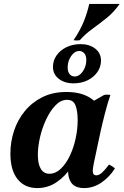

<svg xmlns="http://www.w3.org/2000/svg" viewBox="-20 -944 630 979"><path d="M409 15Q357 15 339 -19.5Q321 -54 331 -100L343 -154L390 -258L393 -392L511 -460Q527 -463 543 -460Q529 -420 515.5 -367.5Q502 -315 492 -270L458 -110Q452 -82 453.5 -66Q455 -50 471 -50Q485 -50 500 -63.5Q515 -77 536 -105Q544 -101 551.5 -96.5Q559 -92 566 -85Q538 -41 497 -13Q456 15 409 15ZM170 15Q106 15 69.5 -30.5Q33 -76 33 -161Q33 -221 51.5 -277Q70 -333 106.5 -377.5Q143 -422 196 -448.5Q249 -475 319 -475Q384 -475 428.5 -451.5Q473 -428 492 -387L414 -329Q414 -267 396.5 -206Q379 -145 346 -95Q313 -45 268.5 -15Q224 15 170 15ZM232 -58Q263 -58 289.5 -83Q316 -108 335.5 -148.5Q355 -189 365.5 -237Q376 -285 376 -331Q376 -378 365 -406.5Q354 -435 322 -435Q290 -435 263 -407Q236 -379 215.5 -335.5Q195 -292 184 -244Q173 -196 173 -155Q173 -108 188 -83Q203 -58 232 -58ZM391 -719Q436 -719 465.5 -696Q495 -673 495 -635Q495 -603 476.5 -576.5Q458 -550 426.5 -534.5Q395 -519 354 -519Q310 -519 280 -542Q250 -565 250 -603Q250 -635 268.5 -661.5Q287 -688 319 -703.5Q351 -719 391 -719ZM361 -554Q384 -554 402 -579.5Q420 -605 420 -638Q420 -661 409.5 -672.5Q399 -684 384 -684Q361 -684 343 -658.5Q325 -633 325 -600Q325 -578 335 -566Q345 -554 361 -554ZM590 -924Q561 -882 523.5 -852Q486 -822 450 -796Q414 -770 387 -739Q371 -736 355 -739Q390 -791 408 -836.5Q426 -882 435 -924Z"/></svg>

Font: Poltawski Nowy
Style: Bold Italic
Weight: 700
Italic angle: -12°
Designer: Adam Pótawski, Mateusz Machalski, Borys Kosmynka, Ania Wieluska
Foundry: Capitalics.wtf
Version: Version 1.001;gftools[0.9.25]